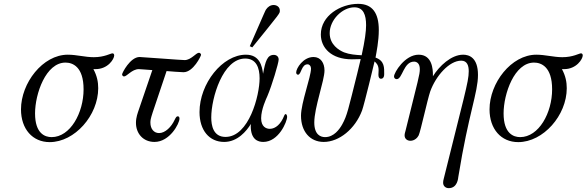

<svg xmlns="http://www.w3.org/2000/svg" viewBox="-20 -726 3046 997"><path d="M89 -158C89 -56 149 12 238 12C368 12 490 -127 490 -268C490 -300 484 -332 465 -367H476C541 -367 573 -420 573 -438C573 -443 571 -449 564 -449C554 -449 523 -429 467 -429C422 -429 378 -442 332 -442C202 -442 89 -295 89 -158ZM162 -137C162 -239 218 -401 320 -401C357 -401 414 -380 414 -262C414 -140 345 -14 248 -14C214 -14 162 -32 162 -137Z M614 -340C614 -334 619 -329 624 -329C639 -329 665 -367 701 -367C709 -367 725 -365 771 -362L702 -160C695 -139 686 -117 686 -88C686 -32 724 11 782 11C862 11 912 -85 912 -110C912 -119 908 -122 903 -122C897 -122 894 -118 887 -104C870 -67 838 -35 806 -35C779 -35 761 -57 761 -89C761 -113 764 -116 845 -357C863 -355 924 -351 933 -351C984 -351 1024 -436 1024 -441C1024 -446 1019 -452 1013 -452C998 -452 972 -414 939 -414C920 -414 718 -430 705 -430C656 -430 614 -347 614 -340Z M1277 -486 1290 -480C1440 -666 1433 -655 1433 -672C1433 -689 1418 -700 1401 -700C1384 -700 1370 -690 1361 -676C1356 -667 1360 -676 1277 -486ZM1016 -144C1016 -49 1067 11 1144 11C1214 11 1260 -46 1282 -81H1283C1283 -78 1282 -75 1282 -72C1282 0 1321 11 1347 11C1427 11 1471 -94 1471 -120C1471 -129 1463 -142 1456 -126C1439 -82 1411 -57 1381 -57C1363 -57 1336 -67 1336 -112C1336 -158 1363 -215 1368 -226C1392 -282 1427 -399 1427 -417C1427 -432 1416 -441 1402 -441C1367 -441 1358 -407 1346 -343C1341 -382 1329 -442 1257 -442C1135 -442 1016 -292 1016 -144ZM1077 -116C1077 -217 1137 -422 1253 -422C1311 -422 1328 -374 1328 -319C1328 -231 1273 -15 1151 -15C1087 -15 1077 -75 1077 -116Z M1518 -350C1518 -344 1521 -338 1528 -338C1545 -340 1545 -392 1577 -392C1587 -392 1595 -383 1595 -370C1595 -327 1543 -192 1543 -125C1543 -43 1590 11 1661 11C1741 11 1824 -56 1860 -152C1872 -185 1924 -402 1925 -407C1935 -398 1946 -388 1946 -361C1946 -353 1945 -345 1945 -337C1945 -323 1951 -317 1958 -317C1965 -317 1975 -321 1975 -341C1975 -373 1978 -410 1930 -427C1935 -455 1947 -513 1947 -570C1947 -658 1914 -706 1840 -706C1749 -706 1646 -645 1646 -547C1646 -478 1700 -418 1807 -418C1822 -418 1838 -419 1853 -419L1835 -344C1788 -157 1783 -127 1757 -80C1743 -55 1714 -14 1668 -14C1646 -14 1612 -25 1612 -90C1612 -167 1665 -308 1665 -360C1665 -398 1646 -430 1608 -430C1554 -430 1518 -371 1518 -350ZM1692 -554C1692 -623 1758 -688 1820 -688C1867 -688 1881 -649 1881 -595C1881 -564 1875 -516 1858 -439C1827 -441 1796 -443 1767 -454C1740 -465 1692 -494 1692 -554Z M2026 -329C2026 -320 2033 -315 2040 -315C2070 -315 2075 -406 2130 -406C2142 -406 2160 -399 2160 -367C2160 -353 2158 -339 2148 -298L2086 -48C2084 -40 2081 -32 2081 -23C2081 -5 2095 5 2111 5C2133 5 2148 -11 2154 -23C2164 -44 2199 -207 2214 -251C2243 -332 2313 -411 2375 -411C2406 -411 2414 -385 2414 -356C2414 -327 2408 -296 2387 -210L2284 203C2282 210 2281 216 2281 223C2281 240 2294 251 2310 251C2356 251 2359 199 2360 192C2414 -141 2462 -245 2462 -337C2462 -427 2416 -442 2385 -442C2323 -442 2261 -383 2228 -330V-337C2228 -365 2225 -442 2154 -442C2082 -442 2026 -349 2026 -329Z M2522 -158C2522 -56 2582 12 2671 12C2801 12 2923 -127 2923 -268C2923 -300 2917 -332 2898 -367H2909C2974 -367 3006 -420 3006 -438C3006 -443 3004 -449 2997 -449C2987 -449 2956 -429 2900 -429C2855 -429 2811 -442 2765 -442C2635 -442 2522 -295 2522 -158ZM2595 -137C2595 -239 2651 -401 2753 -401C2790 -401 2847 -380 2847 -262C2847 -140 2778 -14 2681 -14C2647 -14 2595 -32 2595 -137Z"/></svg>

Font: CMU Serif
Style: Italic
Weight: 500
Italic angle: -14.04°
Version: Version 0.7.0